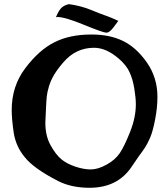

<svg xmlns="http://www.w3.org/2000/svg" viewBox="-20 -891 787 920"><path d="M248 -808.6Q261.7 -841.8 275.4 -854.5Q290 -867.2 310.5 -871.1Q367.2 -863.3 415 -843.8Q462.9 -824.2 488.3 -815.4Q513.7 -806.6 546.9 -791L524.4 -760.7Q504.9 -734.4 489.7 -734.4Q474.6 -734.4 382.8 -772Q291 -809.6 254.9 -809.6Q251 -809.6 248 -808.6ZM419.9 -725.6Q505.9 -725.6 569.3 -694.8Q632.8 -664.1 683.6 -591.8Q734.4 -519.5 734.4 -426.8Q734.4 -375 723.1 -317.4Q711.9 -259.8 699.2 -231Q686.5 -202.1 675.8 -185.5Q665 -168.9 642.6 -138.7L611.3 -92.8Q543.9 8.8 409.2 8.8Q322.3 8.8 258.8 -23.4Q142.6 -83 99.6 -136.7Q56.6 -187.5 45.9 -253.9Q36.1 -320.3 36.1 -364.3Q36.1 -478.5 101.6 -564.9Q167 -651.4 240.7 -688.5Q314.5 -725.6 416 -725.6ZM200.2 -367.2 197.3 -302.7Q197.3 -240.2 222.2 -195.3Q247.1 -150.4 273.4 -128.4Q299.8 -106.4 340.3 -92.8Q380.9 -79.1 415 -79.1Q449.2 -79.1 490.7 -102.1Q532.2 -125 554.2 -157.7Q576.2 -190.4 603.5 -259.3Q630.9 -328.1 630.9 -391.6Q630.9 -421.9 623.5 -466.8Q616.2 -511.7 600.6 -545.4Q585 -579.1 549.8 -609.4Q489.3 -662.1 430.7 -662.1Q342.8 -662.1 283.2 -591.8Q255.9 -560.5 239.3 -532.7Q222.7 -504.9 214.4 -476.6Q206.1 -448.2 204.1 -429.2Q202.1 -410.2 200.2 -367.2Z"/></svg>

Font: Essays1743
Style: Medium
Weight: 500
Designer: Based on the typeface in a 1743 English translation of the essays of Montaigne.  PostScript/TrueType font designed by Jo
Version: Version 002.100